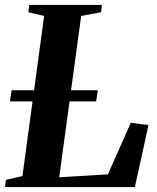

<svg xmlns="http://www.w3.org/2000/svg" viewBox="-32 -763 642 783"><path d="M-11.5 0 -8 -29.5 59.5 -45 148 -698 83.5 -713 87.5 -743H383.5L380 -713L299 -698L209.5 -40L408 -52L501.5 -262.5L573.5 -253L518 0ZM8.5 -349.5 15.5 -395H367L360 -349.5Z"/></svg>

Font: Merriweather 96pt
Style: Bold Italic
Weight: 700
Italic angle: -7.8°
Version: Version 2.101